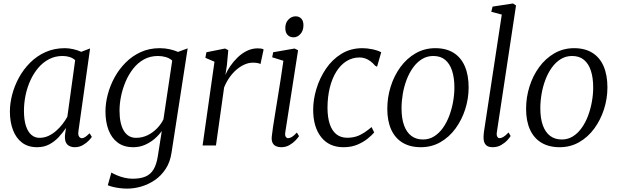

<svg xmlns="http://www.w3.org/2000/svg" viewBox="-20 -838 3560 1106"><path d="M432 -84Q428.5 -59.5 435.8 -50.8Q443 -42 451 -42Q461 -42 471.5 -49.2Q482 -56.5 496 -70.5L509 -49.5Q505.5 -43 492 -28.8Q478.5 -14.5 457.5 -2.2Q436.5 10 410.5 10Q383.5 10 367.8 -5.5Q352 -21 354 -57.5L360 -101Q342 -74 318.5 -48.5Q295 -23 264.2 -6.5Q233.5 10 193.5 10Q142 10 107.2 -16.2Q72.5 -42.5 54.8 -89Q37 -135.5 37 -196Q37 -242.5 50.2 -293.2Q63.5 -344 89.5 -391.5Q115.5 -439 153.8 -477.2Q192 -515.5 242.2 -538Q292.5 -560.5 354 -560.5Q376 -560.5 401.8 -554.8Q427.5 -549 448 -539.5L499 -559ZM413 -491.5Q399 -504 380.5 -509.8Q362 -515.5 340.5 -515.5Q297.5 -515.5 262.5 -497.2Q227.5 -479 200.5 -447.2Q173.5 -415.5 155 -374.8Q136.5 -334 127.2 -289Q118 -244 118 -200Q118 -148 129.2 -113.2Q140.5 -78.5 160.8 -61.2Q181 -44 207 -44Q235.5 -44 259.8 -55.5Q284 -67 304.5 -85.2Q325 -103.5 341 -124.5Q357 -145.5 368 -165.5Z M968.5 39Q960.5 95.5 934.2 135.2Q908 175 871 200Q834 225 792.8 236.8Q751.5 248.5 713 248.5Q692 248.5 670.2 245.8Q648.5 243 630 238.5Q611.5 234 601 229L621.5 156Q634 163.5 653.5 171.8Q673 180 696.5 185.8Q720 191.5 744.5 191.5Q788 191.5 817.5 179.2Q847 167 864.5 138Q882 109 889.5 59.5L912 -83.5Q895.5 -60 871 -38.8Q846.5 -17.5 815.2 -3.8Q784 10 748 10Q694 10 658.5 -16.2Q623 -42.5 605.2 -89Q587.5 -135.5 587.5 -196.5Q587.5 -243 600.8 -293.8Q614 -344.5 639.8 -391.8Q665.5 -439 703.5 -477.2Q741.5 -515.5 790.8 -538Q840 -560.5 900.5 -560.5Q930.5 -560.5 958 -554.2Q985.5 -548 1005.5 -539L1061 -559.5ZM972 -489Q956.5 -503 935 -509.2Q913.5 -515.5 890 -515.5Q845 -515.5 809.2 -495.8Q773.5 -476 747.2 -442.5Q721 -409 703.5 -367.8Q686 -326.5 677.2 -283.2Q668.5 -240 668.5 -201Q668.5 -163 674.8 -134Q681 -105 693.2 -84.8Q705.5 -64.5 723.2 -54.2Q741 -44 763 -44Q799.5 -44 830.5 -59.2Q861.5 -74.5 885 -99Q908.5 -123.5 921.5 -150.5Z M1147 0 1215.5 -482.5 1163 -505 1169 -537 1276.5 -558.5 1295 -549 1287 -462 1278.5 -406.5Q1288 -430 1305.8 -456.2Q1323.5 -482.5 1347.8 -506.2Q1372 -530 1401.8 -544.8Q1431.5 -559.5 1465 -559.5Q1474 -559.5 1483.8 -558.2Q1493.5 -557 1498.5 -553L1480.5 -469Q1474 -473 1462.8 -475Q1451.5 -477 1436 -477Q1413.5 -477 1390 -467Q1366.5 -457 1344 -438.2Q1321.5 -419.5 1302.8 -393Q1284 -366.5 1271 -334.5L1224 0Z M1600 10Q1583 10 1569.8 4Q1556.5 -2 1550 -15.5Q1543.5 -29 1545.5 -51.5Q1547 -69.5 1552.5 -105.5Q1558 -141.5 1565.8 -189Q1573.5 -236.5 1582 -289Q1590.5 -341.5 1598.5 -393Q1606.5 -444.5 1612.5 -488L1548 -508L1553.5 -537L1677 -558.5L1697 -548.5L1623.5 -77Q1620.5 -58.5 1626 -50.2Q1631.5 -42 1638.5 -42Q1649.5 -42 1661.2 -49Q1673 -56 1690 -74.5L1702.5 -54Q1697.5 -45.5 1683.2 -30.2Q1669 -15 1647.8 -2.5Q1626.5 10 1600 10ZM1671.5 -623Q1649.5 -623 1636.5 -636.8Q1623.5 -650.5 1623.5 -677Q1623.5 -707 1641.5 -725.5Q1659.5 -744 1683 -744Q1703 -744 1715.5 -730.8Q1728 -717.5 1728 -693Q1728 -661 1710.5 -642Q1693 -623 1671.5 -623Z M1958.5 10Q1876 10 1830 -48.2Q1784 -106.5 1784 -206Q1784 -264.5 1802.8 -326.5Q1821.5 -388.5 1857.5 -441.8Q1893.5 -495 1946.5 -527.8Q1999.5 -560.5 2068 -560.5Q2094.5 -560.5 2124.8 -554.2Q2155 -548 2176 -537L2152 -453.5L2140.5 -460Q2128 -475 2113.2 -485.8Q2098.5 -496.5 2083 -501.8Q2067.5 -507 2051.5 -507Q2010 -507 1976 -485.8Q1942 -464.5 1917.5 -425.5Q1893 -386.5 1879.8 -333Q1866.5 -279.5 1866.5 -215Q1867 -160 1880 -122Q1893 -84 1918.2 -64.2Q1943.5 -44.5 1979.5 -44.5Q2009 -44.5 2032.5 -52Q2056 -59.5 2077.2 -73.5Q2098.5 -87.5 2120.5 -106L2135.5 -75Q2122.5 -59.5 2098 -39.5Q2073.5 -19.5 2038.8 -4.8Q2004 10 1958.5 10Z M2487.5 -560.5Q2550 -560.5 2592.8 -533.8Q2635.5 -507 2657.5 -456.5Q2679.5 -406 2679.5 -334.5Q2679.5 -270 2659.8 -208.5Q2640 -147 2603.8 -97.5Q2567.5 -48 2516.8 -19Q2466 10 2404.5 10Q2342.5 10 2299.2 -16Q2256 -42 2233.5 -91.5Q2211 -141 2211 -211Q2211 -277 2230.5 -339.2Q2250 -401.5 2286.5 -451.5Q2323 -501.5 2374.2 -531Q2425.5 -560.5 2487.5 -560.5ZM2476 -515.5Q2439.5 -515.5 2410.2 -497.2Q2381 -479 2359 -448.2Q2337 -417.5 2322.2 -378.5Q2307.5 -339.5 2300.2 -297.2Q2293 -255 2293 -214.5Q2293 -156 2307.5 -116Q2322 -76 2349.5 -55.2Q2377 -34.5 2417 -34.5Q2452.5 -34.5 2481.2 -52.8Q2510 -71 2531.8 -101.8Q2553.5 -132.5 2568 -171.2Q2582.5 -210 2590 -252Q2597.5 -294 2597.5 -334Q2597.5 -390 2584.2 -430.5Q2571 -471 2544.5 -493.2Q2518 -515.5 2476 -515.5Z M2842 -76Q2839.5 -59.5 2844.5 -50.8Q2849.5 -42 2857 -42Q2867 -42 2879.2 -49Q2891.5 -56 2909.5 -75L2921.5 -54.5Q2916.5 -46 2902.8 -30.8Q2889 -15.5 2867.5 -2.8Q2846 10 2817.5 10Q2800.5 10 2788.8 4Q2777 -2 2771 -15.2Q2765 -28.5 2765.5 -50Q2765.5 -54 2766 -60.2Q2766.5 -66.5 2767.2 -73.8Q2768 -81 2769 -87L2870.5 -754L2810 -770L2817.5 -800L2935 -818L2952.5 -806.5Z M3287 -560.5Q3349.5 -560.5 3392.2 -533.8Q3435 -507 3457 -456.5Q3479 -406 3479 -334.5Q3479 -270 3459.2 -208.5Q3439.5 -147 3403.2 -97.5Q3367 -48 3316.2 -19Q3265.5 10 3204 10Q3142 10 3098.8 -16Q3055.5 -42 3033 -91.5Q3010.5 -141 3010.5 -211Q3010.5 -277 3030 -339.2Q3049.5 -401.5 3086 -451.5Q3122.5 -501.5 3173.8 -531Q3225 -560.5 3287 -560.5ZM3275.5 -515.5Q3239 -515.5 3209.8 -497.2Q3180.5 -479 3158.5 -448.2Q3136.5 -417.5 3121.8 -378.5Q3107 -339.5 3099.8 -297.2Q3092.5 -255 3092.5 -214.5Q3092.5 -156 3107 -116Q3121.5 -76 3149 -55.2Q3176.5 -34.5 3216.5 -34.5Q3252 -34.5 3280.8 -52.8Q3309.5 -71 3331.2 -101.8Q3353 -132.5 3367.5 -171.2Q3382 -210 3389.5 -252Q3397 -294 3397 -334Q3397 -390 3383.8 -430.5Q3370.5 -471 3344 -493.2Q3317.5 -515.5 3275.5 -515.5Z"/></svg>

Font: Merriweather 36pt Light
Style: Italic
Weight: 300
Italic angle: -7.8°
Version: Version 2.101